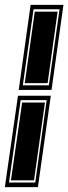

<svg xmlns="http://www.w3.org/2000/svg" viewBox="-57 -617 281 790"><path d="M20 -247 69 -597H204L155 -247ZM37 -266H144L188 -579H81ZM45 -275 86 -569H180L139 -275ZM-37 153 17 -223H152L99 153ZM-20 134H88L135 -205H28ZM-12 125 34 -195H128L83 125Z"/></svg>

Font: Alumni Sans Collegiate One
Style: Italic
Weight: 400
Italic angle: -8°
Designer: Robert E. Leuschke
Foundry: Robert E. Leuschke
Version: Version 1.100